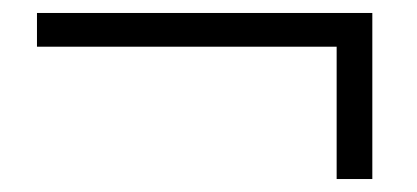

<svg xmlns="http://www.w3.org/2000/svg" viewBox="-20 -454 643 296"><path d="M37 -382H499V-178H554V-434H37Z"/></svg>

Font: Noto Serif CJK TC
Style: Bold
Weight: 700
Designer: Ryoko NISHIZUKA 西塚涼子 (kana & ideographs); Frank Grießhammer (Latin, Greek & Cyrillic); Wenlong ZHANG 张文龙 (bopomofo); San
Foundry: Adobe
Version: Version 2.001;hotconv 1.1.0;makeotfexe 2.6.0